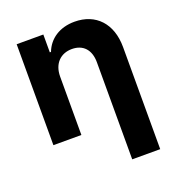

<svg xmlns="http://www.w3.org/2000/svg" viewBox="-136 -662 895 975"><g transform="rotate(-20 311.0 -174.5)"><path d="M60.4 0H211.6V-315.3C211.6 -385.7 254.3 -426.8 315 -426.8C376.1 -426.8 411.9 -387.1 411.9 -320.3V204.5H563.2V-347.3C563.2 -474.8 489.3 -552.6 375 -552.6C294.4 -552.6 235.4 -513.1 210.9 -449.2H204.5V-545.5H60.4Z"/></g></svg>

Font: Inter-Hewn
Style: Bold
Weight: 700
Designer: Rasmus Andersson
Foundry: rsms
Version: Version 3.012;git-f93a4a705